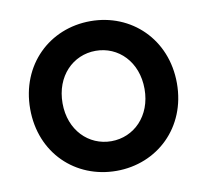

<svg xmlns="http://www.w3.org/2000/svg" viewBox="-67 -618 755 701"><g transform="rotate(-10 311.0 -267.5)"><path d="M311 -545C159 -545 39 -431 39 -267C39 -103 159 10 311 10C462 10 583 -103 583 -267C583 -431 462 -545 311 -545ZM311 -100C227 -100 159 -167 159 -267C159 -368 227 -435 311 -435C395 -435 463 -368 463 -267C463 -167 395 -100 311 -100Z"/></g></svg>

Font: Hotpoint
Style: Bold
Weight: 700
Designer: Andrew Paglinawan, Luciano Perondi, Riccardo Olocco
Foundry: CAST Cooperativa Anonima Servizi Tipografici
Version: Version 1.000;PS 2.1;hotconv 16.6.51;makeotf.lib2.5.65220